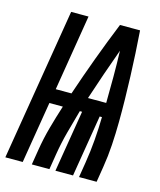

<svg xmlns="http://www.w3.org/2000/svg" viewBox="-139 -815 749 896"><g transform="rotate(15 236.0 -367.5)"><path d="M-28 0 93 -735H177L117 -368H193Q224 -460 258 -552Q292 -644 329 -735H426Q430 -681 433 -626Q436 -571 438 -516.5Q440 -462 441 -406.5Q442 -351 441.5 -296Q441 -241 437.5 -185Q434 -129 425 -74L413 0H328L340 -74Q349 -130 353.5 -186Q358 -242 359 -298H348L299 0H214L263 -298H252Q236 -242 221 -186Q206 -130 197 -74L185 0H100L112 -74Q121 -130 136.5 -186Q152 -242 170 -298H105L56 0ZM273 -367H361Q362 -431 362 -493.5Q362 -556 360 -619Q337 -556 315.5 -493.5Q294 -431 273 -367Z"/></g></svg>

Font: Iosevka Curly Heavy
Style: Italic
Weight: 900
Italic angle: -9°
Monospace: yes
Designer: Belleve Invis
Foundry: Belleve Invis
Version: Version 22.1.2; ttfautohint (v1.8.4)